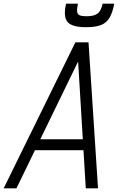

<svg xmlns="http://www.w3.org/2000/svg" viewBox="-45 -1032 665 1052"><path d="M-25 0 368 -800H440L492 0H425L383 -695L45 0ZM108 -209 137 -269H446L448 -209ZM426 -883Q348 -883 324.5 -912.5Q301 -942 317 -1012H382Q376 -984 377.5 -969Q379 -954 391 -948.5Q403 -943 428 -943Q458 -943 475.5 -950Q493 -957 502.5 -972Q512 -987 517 -1012H581Q572 -963 555 -934.5Q538 -906 507.5 -894.5Q477 -883 426 -883Z"/></svg>

Font: Victor Mono Thin Light
Style: Italic
Weight: 300
Italic angle: -12°
Monospace: yes
Version: Version 1.561;gftools[0.9.30]